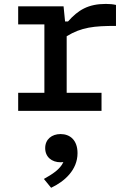

<svg xmlns="http://www.w3.org/2000/svg" viewBox="-20 -552 660 956"><path d="M296.5 -520.5H70.5V-430.5H201V-90H70.5V0H485.5V-90H312V-371.5C385.5 -416.5 448 -423 557.5 -423V-527.5C542 -531 526 -532.5 507 -532.5C419 -532.5 369 -502 318.5 -445H304ZM282 256C286.5 256 291 255.5 295.5 255C279 291.5 240.5 315.5 198.5 339L234.5 383C301.5 351.5 366 294 366 210.5C366 145.5 328.5 115.5 281.5 115.5C238 115.5 205 141.5 205 185.5C205 229.5 237.5 256 282 256Z"/></svg>

Font: Monaspace Neon Medium
Style: Regular
Weight: 500
Designer: Riley Cran & the Lettermatic Team
Foundry: Lettermatic
Version: Version 1.200 (Monaspace Neon)